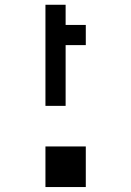

<svg xmlns="http://www.w3.org/2000/svg" viewBox="-20 -712 540 790"><path d="M167 -276.4V-692.4H250V-609.4H333V-526.4H250V-276.4ZM167 57.6V-109.4H333V57.6Z"/></svg>

Font: KH Dot Kodenmachou 12
Style: Regular
Weight: 400
Designer: Original version for X68000 by Keitarou Hiraki (http://hp.vector.co.jp/authors/VA000874/) / TrueType conversion by Homem
Version: Version 1.00.20150527